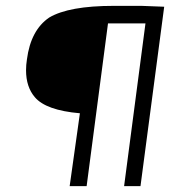

<svg xmlns="http://www.w3.org/2000/svg" viewBox="-20 -637 669 656"><path d="M99 -305Q69 -340 69 -397Q69 -415 72 -434Q85 -534 148 -577Q215 -617 369 -617H463L541 -614L460 -1H404L477 -557H349L276 -1H218L253 -250Q137 -260 99 -305Z"/></svg>

Font: Bellota Text
Style: Italic
Weight: 400
Italic angle: -7.5°
Designer: Kemie Guaida
Foundry: Kemie Guaida
Version: Version 4.001